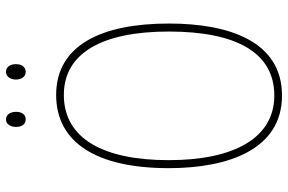

<svg xmlns="http://www.w3.org/2000/svg" viewBox="-176 -750 937 624"><g transform="rotate(-90 292.0 -438.5)"><path d="M191 -854C191 -837 199 -823 215 -823C232 -823 240 -836 240 -854C240 -872 232 -887 215 -887C199 -887 191 -871 191 -854ZM345 -855C345 -837 354 -823 370 -823C387 -823 395 -837 395 -855C395 -873 386 -887 370 -887C354 -887 345 -872 345 -855ZM527 -358C527 -576 457 -724 295 -724C141 -724 57 -594 57 -358C57 -164 118 10 293 10C467 10 527 -158 527 -358ZM83 -358C83 -569 152 -699 295 -699C430 -699 501 -576 501 -358C501 -141 434 -15 293 -15C155 -15 83 -146 83 -358Z"/></g></svg>

Font: Noto Sans Sinhala Condensed Thin
Style: Regular
Weight: 100
Width: 3
Designer: Jelle Bosma - Monotype Design Team
Foundry: Monotype Imaging Inc.
Version: Version 2.006